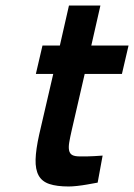

<svg xmlns="http://www.w3.org/2000/svg" viewBox="-20 -664 486 696"><path d="M287 -396 240 -192Q234 -166 231 -148Q228 -130 230.5 -118.5Q233 -107 242 -102Q251 -97 270 -97Q281 -97 294.5 -97Q308 -97 321 -98Q336 -99 352 -100L334 -2Q314 2 295 5Q278 8 260 10Q242 12 229 12Q186 12 159 3Q132 -6 120 -28Q108 -50 109 -86Q110 -122 122 -176L173 -396H110L134 -499H197L230 -644H344L311 -499H446L422 -396Z"/></svg>

Font: Panefresco 800wt
Style: Italic
Weight: 800
Foundry: Campivisivi & Chank Co
Version: Version 1.001